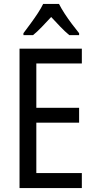

<svg xmlns="http://www.w3.org/2000/svg" viewBox="-20 -963 488 983"><path d="M399 0H80V-714H399V-638H166V-411H385V-335H166V-77H399ZM282 -943Q293 -921 310.5 -894Q328 -867 348 -840.5Q368 -814 385 -793V-783H335Q312 -802 289 -826Q266 -850 242 -876Q218 -850 194 -825Q170 -800 149 -783H100V-793Q118 -817 137.5 -843.5Q157 -870 174 -896Q191 -922 201 -943Z"/></svg>

Font: Noto Sans Thai Condensed
Style: Regular
Weight: 400
Width: 3
Designer: Monotype Design Team
Foundry: Monotype Imaging Inc.
Version: Version 2.002